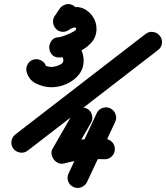

<svg xmlns="http://www.w3.org/2000/svg" viewBox="-20 -639 826 955"><path d="M347 -610Q364 -598 368 -577.5Q372 -557 361 -540Q355 -531 348.5 -521.5Q342 -512 336 -503Q324 -486 303.5 -482Q283 -478 266 -489Q249 -501 245 -521.5Q241 -542 252 -559Q258 -568 264.5 -577.5Q271 -587 277 -596Q289 -613 309.5 -617.5Q330 -622 347 -610ZM263 -571Q303 -603 356 -604Q384 -605 408 -589.5Q432 -574 446 -549Q460 -524 460 -496Q460 -457 436.5 -429.5Q413 -402 378.5 -385Q344 -368 311 -359Q303 -357 293.5 -355Q284 -353 275 -353Q250 -353 237.5 -368.5Q225 -384 225 -403Q225 -422 237.5 -438Q250 -454 275 -454Q281 -454 286.5 -456Q292 -458 299 -458Q328 -458 350 -439Q372 -420 384 -392.5Q396 -365 396 -338Q396 -297 371.5 -267Q347 -237 310 -221Q273 -205 236 -205Q199 -205 161.5 -222.5Q124 -240 113 -280Q107 -300 117 -318.5Q127 -337 147 -343Q167 -348 185.5 -338Q204 -328 209 -308Q209 -309 209 -309Q209 -309 209 -310Q208 -311 207 -313Q207 -313 209.5 -311.5Q212 -310 216 -309Q225 -306 236 -306Q244 -306 258 -309.5Q272 -313 283.5 -320Q295 -327 295 -338Q295 -351 287 -360Q287 -360 293 -358.5Q299 -357 299 -357Q293 -357 287.5 -355Q282 -353 276 -353Q250 -353 237.5 -368.5Q225 -384 225 -403Q225 -422 237.5 -438Q250 -454 275 -454Q278 -454 280.5 -455Q283 -456 286 -457Q292 -458 309.5 -465Q327 -472 343 -480.5Q359 -489 359 -496Q359 -498 357 -500Q355 -502 354 -504Q354 -505 356.5 -504Q359 -503 358 -503Q339 -502 325 -492Q309 -479 288 -481Q267 -483 255 -500Q242 -516 244 -537Q246 -558 263 -571ZM766 -390Q604 -265 442 -140Q280 -15 118 110Q101 123 80.5 120Q60 117 47 101Q34 84 37 63.5Q40 43 56 30Q218 -95 380 -220Q542 -345 704 -470Q721 -483 741.5 -480Q762 -477 775 -461Q788 -444 785.5 -423.5Q783 -403 766 -390ZM553 -33Q518 42 483 117Q448 192 413 266Q404 285 384 292.5Q364 300 345 291Q326 282 319 262.5Q312 243 321 224Q356 149 391 74Q426 -1 461 -76Q470 -95 490 -102Q510 -109 529 -100Q547 -91 554.5 -71.5Q562 -52 553 -33ZM414 -98Q432 -88 437.5 -67.5Q443 -47 433 -29Q407 16 381.5 60.5Q356 105 330 150Q322 164 306.5 155.5Q291 147 278 131Q266 115 262 98Q258 81 273 76Q331 60 386.5 55Q442 50 503 52Q524 53 538 68Q552 83 551 104Q551 125 535.5 139.5Q520 154 499 153Q446 151 398 155.5Q350 160 299 174Q284 178 270.5 172Q257 166 248 155Q239 143 236.5 128Q234 113 242 100Q268 55 293.5 10.5Q319 -34 345 -79Q355 -97 375.5 -102.5Q396 -108 414 -98Z"/></svg>

Font: FRB American Cursive Guidelines Arrows Ultra
Style: Bold Italic
Weight: 1000
Italic angle: -25°
Version: Version 2.0;Modular Font Editor K font №1